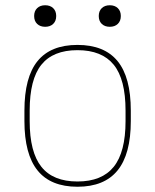

<svg xmlns="http://www.w3.org/2000/svg" viewBox="-20 -701 590 731"><path d="M275 10Q173 10 123 -52Q73 -114 73 -240V-280Q73 -407 123 -468.5Q173 -530 275 -530Q377 -530 427.5 -468.5Q478 -407 478 -280V-240Q478 -114 427.5 -52Q377 10 275 10ZM275 -10Q368 -10 413 -66Q458 -122 458 -240V-280Q458 -399 413 -454.5Q368 -510 275 -510Q182 -510 137.5 -454.5Q93 -399 93 -280V-240Q93 -122 137.5 -66Q182 -10 275 -10ZM152 -599Q133 -599 121.5 -610Q110 -621 110 -640Q110 -659 121.5 -670Q133 -681 152 -681Q171 -681 182.5 -670Q194 -659 194 -640Q194 -621 182.5 -610Q171 -599 152 -599ZM398 -599Q379 -599 367.5 -610Q356 -621 356 -640Q356 -659 367.5 -670Q379 -681 398 -681Q417 -681 428.5 -670Q440 -659 440 -640Q440 -621 428.5 -610Q417 -599 398 -599Z"/></svg>

Font: M PLUS Code Latin SemiExpanded Thin
Style: Regular
Weight: 250
Width: 6
Designer: Coji Morishita
Foundry: UNDERFOREST DESIGN
Version: Version 1.002; ttfautohint (v1.8.3)